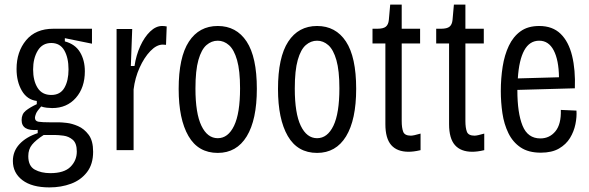

<svg xmlns="http://www.w3.org/2000/svg" viewBox="-20 -653 2563 835"><path d="M195 162Q119 162 77.5 130.5Q36 99 36 47Q36 5 64.5 -26Q93 -57 144 -74V-88Q74 -82 74 -131Q74 -157 92 -171.5Q110 -186 140 -200V-214Q98 -219 75 -258.5Q52 -298 52 -353Q52 -428 93.5 -478Q135 -528 212 -528H380V-463L262 -487V-473Q307 -461 328 -426Q349 -391 349 -343Q349 -272 310 -227.5Q271 -183 207 -183Q197 -183 183.5 -184.5Q170 -186 159 -190Q141 -170 136.5 -158.5Q132 -147 132 -141Q132 -126 148 -123.5Q164 -121 200 -121H238Q247 -121 270 -118.5Q293 -116 319.5 -104.5Q346 -93 365.5 -67Q385 -41 385 7Q385 61 358.5 95.5Q332 130 289 146Q246 162 195 162ZM203 -240Q242 -240 260 -271Q278 -302 278 -351Q278 -402 259.5 -434Q241 -466 203 -466Q164 -466 144 -432.5Q124 -399 124 -351Q124 -302 143.5 -271Q163 -240 203 -240ZM199 100Q259 100 286.5 72.5Q314 45 314 6Q314 -30 296.5 -45Q279 -60 256 -63Q233 -66 217 -66H170Q136 -44 119.5 -24Q103 -4 103 26Q103 69 131 84.5Q159 100 199 100Z M487 0V-527H555L549 -366H565Q572 -413 590 -452.5Q608 -492 633 -516Q658 -540 685 -540Q690 -540 695 -539.5Q700 -539 705 -538L702 -458Q696 -459 688 -459Q661 -459 634 -431Q607 -403 587 -358.5Q567 -314 561 -264V0Z M927 12Q842 12 799.5 -61.5Q757 -135 757 -266Q757 -404 801.5 -472Q846 -540 927 -540Q1008 -540 1052.5 -472.5Q1097 -405 1097 -267Q1097 -132 1053 -60Q1009 12 927 12ZM927 -52Q972 -52 998 -106Q1024 -160 1024 -269Q1024 -346 1011 -391.5Q998 -437 976 -456.5Q954 -476 927 -476Q900 -476 878 -457Q856 -438 843 -392.5Q830 -347 830 -268Q830 -160 856 -106Q882 -52 927 -52Z M1359 12Q1274 12 1231.5 -61.5Q1189 -135 1189 -266Q1189 -404 1233.5 -472Q1278 -540 1359 -540Q1440 -540 1484.5 -472.5Q1529 -405 1529 -267Q1529 -132 1485 -60Q1441 12 1359 12ZM1359 -52Q1404 -52 1430 -106Q1456 -160 1456 -269Q1456 -346 1443 -391.5Q1430 -437 1408 -456.5Q1386 -476 1359 -476Q1332 -476 1310 -457Q1288 -438 1275 -392.5Q1262 -347 1262 -268Q1262 -160 1288 -106Q1314 -52 1359 -52Z M1757 7Q1707 7 1681.5 -22Q1656 -51 1656 -113V-464H1600V-528H1621Q1647 -528 1658 -537Q1669 -546 1671 -566L1677 -633H1727V-528H1807V-464H1727V-127Q1727 -97 1733.5 -80Q1740 -63 1767 -63Q1778 -63 1809 -72V0Q1792 4 1779.5 5.5Q1767 7 1757 7Z M2034 7Q1984 7 1958.5 -22Q1933 -51 1933 -113V-464H1877V-528H1898Q1924 -528 1935 -537Q1946 -546 1948 -566L1954 -633H2004V-528H2084V-464H2004V-127Q2004 -97 2010.5 -80Q2017 -63 2044 -63Q2055 -63 2086 -72V0Q2069 4 2056.5 5.5Q2044 7 2034 7Z M2332 11Q2278 11 2244 -12Q2210 -35 2191 -74Q2172 -113 2165 -160.5Q2158 -208 2158 -257Q2158 -312 2166 -363Q2174 -414 2193 -454Q2212 -494 2244 -517Q2276 -540 2325 -540Q2383 -540 2418 -506Q2453 -472 2468 -410.5Q2483 -349 2480 -269L2230 -262V-260Q2230 -162 2252.5 -106.5Q2275 -51 2330 -51Q2370 -51 2395.5 -82Q2421 -113 2419 -175L2487 -172Q2489 -145 2482.5 -113Q2476 -81 2459 -53Q2442 -25 2411 -7Q2380 11 2332 11ZM2325 -476Q2283 -476 2260 -434Q2237 -392 2232 -312L2411 -317Q2410 -392 2388 -434Q2366 -476 2325 -476Z"/></svg>

Font: Bricolage Grotesque 10pt Condensed Light
Style: Regular
Weight: 300
Width: 3
Designer: Mathieu Triay
Foundry: Atelier Triay
Version: Version 1.000; ttfautohint (v1.8.4.7-5d5b);gftools[0.9.32]